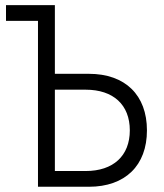

<svg xmlns="http://www.w3.org/2000/svg" viewBox="-20 -713 626 733"><path d="M125 0H319.3C458 0 541 -81.1 541 -215.3C541 -350.1 458 -431.2 319.3 -431.2H189.5V-693.4H2.9V-633.3H125ZM189.5 -60.1V-370.6H307.1C412.6 -370.6 475.6 -313 475.6 -215.3C475.6 -118.2 412.6 -60.1 307.1 -60.1Z"/></svg>

Font: Cascadia Code Light
Style: Regular
Weight: 300
Monospace: yes
Designer: Aaron Bell
Foundry: Saja Typeworks
Version: Version 2404.023